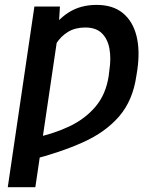

<svg xmlns="http://www.w3.org/2000/svg" viewBox="-20 -573 669 796"><path d="M222.2 -444.3 126.5 203.1H12.2L122.6 -545.9H228.5ZM181.6 -323.2 125 -291Q145.5 -370.6 179.4 -429.4Q213.4 -488.3 263.2 -520.5Q313 -552.7 380.4 -552.7Q447.8 -552.7 489 -519Q530.3 -485.4 545.7 -424.8Q561 -364.3 549.3 -283.2L545.4 -258.8Q530.8 -156.7 474.4 -91.1Q418 -25.4 324.7 16.6Q231.4 58.6 105.5 90.8L115.7 0Q198.2 -16.6 265.1 -47.9Q332 -79.1 375.7 -130.6Q419.4 -182.1 430.7 -258.8L433.6 -283.2Q440.9 -330.6 433.8 -370.6Q426.8 -410.6 402.6 -434.8Q378.4 -459 333.5 -459Q292 -459 262.2 -440.9Q232.4 -422.9 212.9 -392.1Q193.4 -361.3 181.6 -323.2Z"/></svg>

Font: Inter 24pt Medium
Style: Italic
Weight: 500
Italic angle: -9.3988°
Designer: Rasmus Andersson
Foundry: rsms
Version: Version 4.001;git-66647c0bb